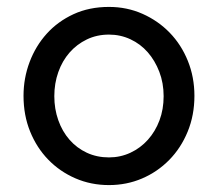

<svg xmlns="http://www.w3.org/2000/svg" viewBox="-20 -525 630 555"><path d="M48 -248Q48 -299 65.5 -345.5Q83 -392 115 -427.5Q147 -463 192.5 -484Q238 -505 295 -505Q347 -505 392 -485Q437 -465 470.5 -430.5Q504 -396 523 -349Q542 -302 542 -248Q542 -192 522.5 -144.5Q503 -97 469 -62.5Q435 -28 390.5 -9Q346 10 295 10Q243 10 198 -9.5Q153 -29 119.5 -63.5Q86 -98 67 -145Q48 -192 48 -248ZM295 -70Q328 -70 357 -83.5Q386 -97 407.5 -121Q429 -145 441 -177Q453 -209 453 -247Q453 -285 440.5 -317.5Q428 -350 407 -374Q386 -398 357 -411.5Q328 -425 295 -425Q260 -425 231 -411Q202 -397 181 -373Q160 -349 148.5 -316.5Q137 -284 137 -247Q137 -210 148.5 -177.5Q160 -145 181 -121Q202 -97 231 -83.5Q260 -70 295 -70Z"/></svg>

Font: Rosa Sans
Style: Regular
Weight: 400
Designer: Pentagram / MCKL
Foundry: Pentagram / MCKL
Version: Version 1.005;September 16, 2019;FontCreator 11.5.0.2425 64-